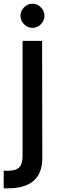

<svg xmlns="http://www.w3.org/2000/svg" viewBox="-26 -771 314 1040"><path d="M85 -686Q85 -711.9 104.5 -731.4Q124 -751 149.9 -751Q175.8 -751 195.3 -731.4Q214.8 -711.9 214.8 -686Q214.8 -659.2 195.3 -639.6Q175.8 -620.1 149.9 -620.1Q124 -620.1 104.5 -639.6Q85 -659.2 85 -686ZM-5.9 249V153.8H17.1Q61 153.8 78.6 135Q96.2 116.2 96.2 75.2V-549.8H202.1L203.1 85Q203.1 249 17.1 249Z"/></svg>

Font: Oakes Grotesk
Style: Medium
Weight: 500
Designer: Samuel Oakes
Foundry: Samuel Oakes
Version: Version 1.0 | wf-rip DC20170320